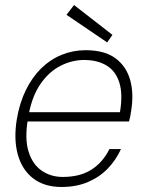

<svg xmlns="http://www.w3.org/2000/svg" viewBox="-20 -733 580 765"><path d="M225 12Q157 12 112.5 -22Q68 -56 51 -117Q34 -178 47 -258Q58 -323 83 -374Q108 -425 144 -460.5Q180 -496 225.5 -514.5Q271 -533 321 -533Q397 -533 440.5 -500.5Q484 -468 499 -413Q514 -358 502 -288Q501 -278 499 -269Q497 -260 494 -249H77L83 -286H458Q470 -358 455.5 -404Q441 -450 404.5 -472Q368 -494 315 -494Q267 -494 221.5 -471Q176 -448 142 -399.5Q108 -351 94 -275L91 -257Q78 -181 93.5 -130Q109 -79 145.5 -53.5Q182 -28 230 -28Q298 -28 343.5 -56.5Q389 -85 416 -139H462Q442 -95 409 -61Q376 -27 330 -7.5Q284 12 225 12ZM407 -564 245 -674 275 -713 428 -594Z"/></svg>

Font: DM Sans 10pt ExtraLight
Style: Italic
Weight: 250
Italic angle: -10°
Version: Version 4.004;gftools[0.9.30]